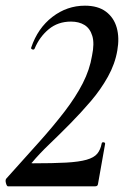

<svg xmlns="http://www.w3.org/2000/svg" viewBox="-27 -656 448 676"><path d="M1 0Q-3 0 -6 -11Q-9 -22 -5 -27Q57 -96 109 -154Q161 -212 200.5 -263.5Q240 -315 264.5 -363Q289 -411 297 -460Q306 -503 298 -529.5Q290 -556 270.5 -568Q251 -580 223 -580Q177 -580 144.5 -553Q112 -526 95 -485Q93 -480 87 -482Q81 -484 83 -489Q106 -557 157.5 -596.5Q209 -636 272 -636Q318 -636 346 -615Q374 -594 384 -558.5Q394 -523 386 -478Q378 -431 353 -386Q328 -341 293 -300Q258 -259 220 -220.5Q182 -182 146.5 -148Q111 -114 86 -84Q83 -82 84 -81.5Q85 -81 89 -81Q160 -81 205.5 -83.5Q251 -86 277.5 -93.5Q304 -101 315.5 -115Q327 -129 331 -151Q332 -156 338 -155Q344 -154 343 -149L318 -8Q317 0 308 0Q263 0 210 0Q157 0 103 0Q49 0 1 0Z"/></svg>

Font: Cormorant Infant Light SemiBold
Style: Italic
Weight: 600
Italic angle: -10°
Version: Version 4.001